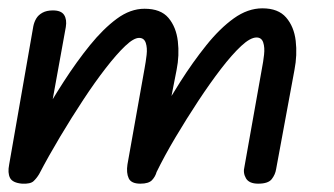

<svg xmlns="http://www.w3.org/2000/svg" viewBox="-29 -441 801 461"><path d="M24 0Q1 -2 -5 -14Q-11 -26 -7 -46L51 -378Q53 -388 58 -396.5Q63 -405 73 -410.5Q83 -416 98 -416Q118 -416 125 -405Q132 -394 129 -376L65 -23Q59 -13 51.5 -6Q44 1 24 0ZM308 0Q286 0 280 -13Q274 -26 277 -46L318 -276Q321 -292 323 -309Q325 -326 321 -338Q317 -350 305 -350Q292 -350 271.5 -330.5Q251 -311 225 -277.5Q199 -244 171 -201.5Q143 -159 115.5 -113Q88 -67 65 -23V-147Q93 -197 124 -245Q155 -293 187 -332.5Q219 -372 251.5 -396Q284 -420 318 -420Q357 -420 375.5 -398Q394 -376 398 -342Q402 -308 395 -273L347 -28Q344 -17 336 -8.5Q328 0 308 0ZM591 0Q569 0 561.5 -13Q554 -26 558 -41L600 -277Q603 -292 605 -309.5Q607 -327 603 -339Q599 -351 587 -351Q572 -351 550 -330.5Q528 -310 501.5 -275.5Q475 -241 447 -198.5Q419 -156 392.5 -111.5Q366 -67 346 -26L345 -147Q373 -196 403.5 -244Q434 -292 466.5 -332.5Q499 -373 532.5 -397Q566 -421 601 -421Q639 -421 658 -399Q677 -377 681 -343Q685 -309 678 -273L634 -35Q632 -22 623.5 -11Q615 0 591 0Z"/></svg>

Font: Edu QLD Beginner Medium
Style: Regular
Weight: 500
Designer: Tina and Corey Anderson
Foundry: Google for Education
Version: Version 1.003